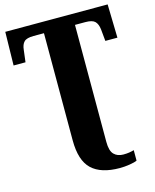

<svg xmlns="http://www.w3.org/2000/svg" viewBox="-137 -805 915 1136"><g transform="rotate(-15 320.5 -237.0)"><path d="M454 240Q339 240 282.5 186.5Q226 133 226 9V-647H162Q120 -647 104 -631Q88 -615 85 -582L76 -509H3L7 -714H634L639 -509H565L558 -582Q554 -615 538 -631Q522 -647 480 -647H416V70Q416 125 437.5 146.5Q459 168 494 168Q515 168 530.5 165.5Q546 163 560 159V223Q546 230 514.5 235Q483 240 454 240Z"/></g></svg>

Font: Noto Serif SemiCondensed Black
Style: Regular
Weight: 900
Width: 4
Designer: Monotype Design Team
Foundry: Monotype Imaging Inc.
Version: Version 2.014; ttfautohint (v1.8.4.7-5d5b)